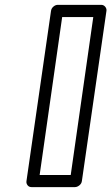

<svg xmlns="http://www.w3.org/2000/svg" viewBox="-20 -745 458 790"><path d="M88.9 0 189.9 -700.2Q191.4 -710.9 200 -718Q208.5 -725.1 217.8 -725.1H396Q406.7 -725.1 413.1 -717Q419.4 -709 418 -700.2L316.9 0Q315.4 10.7 306.4 17.8Q297.4 24.9 288.1 24.9H109.9Q99.1 24.9 93.3 17.1Q87.4 9.3 88.9 0ZM143.1 -24.9H271L363.8 -674.8H235.8Z"/></svg>

Font: Trueno Bold Outline
Style: Italic
Weight: 700
Width: 6
Designer: Julieta Ulanovsky
Foundry: Julieta Ulanovsky
Version: Version 3.001b | FøM Fix